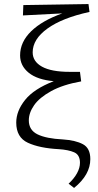

<svg xmlns="http://www.w3.org/2000/svg" viewBox="-20 -731 485 946"><path d="M425 53Q425 130 345 195L318 174Q345 149 359.5 122.5Q374 96 374 71Q374 32 345.5 19.5Q317 7 270 4Q175 -1 117.5 -27.5Q60 -54 60 -127Q60 -184 103.5 -238.5Q147 -293 245 -331Q164 -338 121.5 -372.5Q79 -407 79 -458Q79 -524 133.5 -577Q188 -630 287 -665L93 -655L95 -706L416 -711L421 -672H420Q287 -643 214 -590.5Q141 -538 141 -473Q141 -428 187 -402.5Q233 -377 323 -377H374L380 -330Q290 -314 232 -282Q174 -250 148 -212.5Q122 -175 122 -138Q122 -90 165 -69Q208 -48 290 -44Q352 -40 388.5 -20.5Q425 -1 425 53Z"/></svg>

Font: Ysabeau Semilight
Style: Regular
Weight: 300
Designer: Christian Thalmann (Catharsis Fonts)
Version: Version 0.003